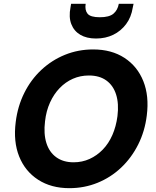

<svg xmlns="http://www.w3.org/2000/svg" viewBox="-20 -970 816 1002"><path d="M342 12Q247 12 179 -32Q111 -76 80 -153.5Q49 -231 62 -333Q72 -415 106.5 -484.5Q141 -554 195.5 -605Q250 -656 319 -684Q388 -712 466 -712Q562 -712 629.5 -668Q697 -624 728 -546.5Q759 -469 746 -367Q736 -285 701 -215.5Q666 -146 612 -95Q558 -44 489 -16Q420 12 342 12ZM364 -123Q409 -123 447.5 -140.5Q486 -158 516.5 -189.5Q547 -221 566.5 -265.5Q586 -310 593 -364Q601 -429 586 -476.5Q571 -524 535 -550Q499 -576 444 -576Q399 -576 360.5 -559Q322 -542 291.5 -510.5Q261 -479 241 -435Q221 -391 215 -337Q207 -272 222 -224Q237 -176 273.5 -149.5Q310 -123 364 -123ZM481 -769Q432 -769 399 -788.5Q366 -808 352 -844.5Q338 -881 348 -932L351 -950H427Q422 -917 437 -898.5Q452 -880 501 -880Q550 -880 572 -898.5Q594 -917 600 -950H677L673 -931Q665 -880 638 -844Q611 -808 571 -788.5Q531 -769 481 -769Z"/></svg>

Font: DM Sans 11pt Black
Style: Italic
Weight: 900
Italic angle: -10°
Version: Version 4.004;gftools[0.9.30]